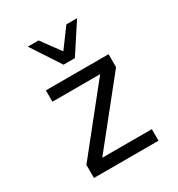

<svg xmlns="http://www.w3.org/2000/svg" viewBox="-188 -929 978 1053"><g transform="rotate(-30 301.0 -402.5)"><path d="M265.1 -621.6H336.9L457 -805.2H389.2L300.8 -685.5L212.9 -805.2H145ZM99.1 0H507.8V-73.2H193.8L507.8 -465.8V-547.9H110.8V-476.1H413.1L99.1 -83Z"/></g></svg>

Font: Hack
Style: Regular
Weight: 400
Monospace: yes
Designer: Christopher Simpkins
Foundry: Christopher Simpkins
Version: Version 2.010